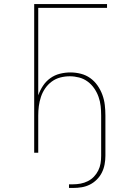

<svg xmlns="http://www.w3.org/2000/svg" viewBox="-20 -755 640 949"><path d="M341 174H321V156H341Q360 156 378.5 152.5Q397 149 414 140.5Q431 132 444 118.5Q457 105 465.5 88Q474 71 477 52.5Q480 34 480 15V-184Q480 -208 477.5 -231Q475 -254 467 -276.5Q459 -299 445.5 -318.5Q432 -338 413 -352Q394 -366 371 -372Q348 -378 325 -378Q301 -378 278 -372Q255 -366 236 -352Q217 -338 203.5 -318.5Q190 -299 182.5 -276.5Q175 -254 172 -231Q169 -208 169 -184V0H149V-735H509V-716H169V-284Q178 -309 192.5 -331Q207 -353 228.5 -368.5Q250 -384 276 -390.5Q302 -397 328 -397Q354 -397 379.5 -390.5Q405 -384 426 -369Q447 -354 462 -332.5Q477 -311 486 -286.5Q495 -262 498 -236Q501 -210 501 -184V15Q501 36 497 57.5Q493 79 483.5 98Q474 117 458.5 132.5Q443 148 424 157.5Q405 167 384 170.5Q363 174 341 174Z"/></svg>

Font: Iosevka Aile Thin
Style: Regular
Weight: 100
Designer: Belleve Invis
Foundry: Belleve Invis
Version: Version 31.1.0; ttfautohint (v1.8.4)